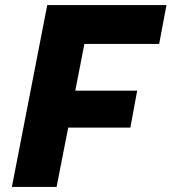

<svg xmlns="http://www.w3.org/2000/svg" viewBox="-20 -740 679 760"><path d="M27 0 167 -720H639L610 -566H314L278 -381H523L496 -235H250L204 0Z"/></svg>

Font: Kufam
Style: Bold Italic
Weight: 700
Italic angle: -11°
Designer: Artur Schmal
Foundry: Original Type
Version: Version 1.301; ttfautohint (v1.8.3)